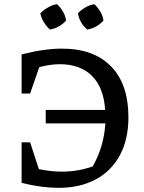

<svg xmlns="http://www.w3.org/2000/svg" viewBox="-20 -895 692 924"><path d="M261 9Q222 9 176.5 3Q131 -3 84 -15V-210H125L167 -81Q225 -69 280 -69Q354 -69 426 -94Q480 -188 487 -301H200V-366H486Q479 -474 422.5 -530Q366 -586 268 -586Q223 -586 169 -572L125 -445H84V-633Q192 -661 278 -661Q431 -661 514.5 -575.5Q598 -490 598 -331Q598 -225 557.5 -149Q517 -73 441.5 -32Q366 9 261 9ZM254 -875Q271 -860 283 -839.5Q295 -819 298 -796Q284 -780 263 -768Q242 -756 220 -753Q204 -767 191.5 -787.5Q179 -808 174 -831Q190 -847 210.5 -859Q231 -871 254 -875ZM434 -875Q450 -860 462.5 -839.5Q475 -819 478 -796Q464 -780 443 -768Q422 -756 400 -753Q364 -782 355 -831Q370 -847 390.5 -859Q411 -871 434 -875Z"/></svg>

Font: Piazzolla Medium
Style: Regular
Weight: 500
Designer: Juan Pablo del Peral
Foundry: Huerta Tipografica
Version: Version 1.330